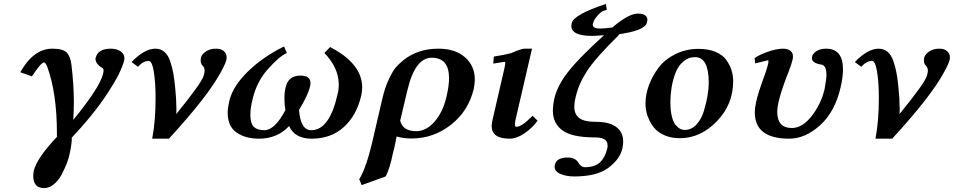

<svg xmlns="http://www.w3.org/2000/svg" viewBox="-20 -692 4844 975"><path d="M610.8 -386.2Q595.7 -324.2 524.9 -216.6Q454.1 -108.9 339.8 12.2L345.2 8.8Q343.3 47.9 332 96.2Q328.1 114.3 319.1 137.7Q310.1 161.1 294.4 191.7Q278.8 222.2 254.9 242.7Q231 263.2 204.1 263.2Q148.9 263.2 148.9 201.2Q148.9 186 151.9 173.8Q168.9 107.9 272.9 -1L269 2V-15.1Q269 -218.3 220.2 -352.1Q211.4 -375 203.1 -375Q189 -375 142.1 -304.2L83 -325.2Q150.9 -445.3 246.1 -444.8Q300.3 -444.8 319.1 -424.8Q337.9 -404.8 342.8 -362.8Q355 -261.7 355 -174.8Q355 -130.9 352.1 -83Q486.8 -248 502.9 -315.9Q505.9 -328.1 505.9 -334Q505.9 -342.8 500 -347.2Q486.8 -353 475.8 -366Q464.8 -378.9 464.8 -393.1Q464.8 -394 465.3 -396Q465.8 -397.9 465.8 -398.9Q478 -444.8 543 -444.8Q572.8 -444.8 592.3 -431.4Q611.8 -418 611.8 -396Q611.8 -395 611.3 -391.6Q610.8 -388.2 610.8 -386.2Z M1076.7 -444.8Q1102.5 -444.8 1116.7 -432.4Q1130.9 -419.9 1130.9 -400.9Q1130.9 -393.1 1129.9 -388.2Q1124 -366.2 1100.6 -324.2Q1034.7 -202.1 837.9 12.2H752.9Q770 -77.6 770 -192.9Q770 -273.9 761 -328.4Q752 -382.8 734.9 -382.8Q708 -382.8 680.7 -353L647.9 -377Q713.9 -444.8 769 -444.8Q795.9 -444.8 814.9 -428.5Q834 -412.1 844.5 -380.1Q855 -348.1 860.4 -318.1Q865.7 -288.1 869.6 -246.1Q875.5 -194.3 876 -134.8Q876 -119.6 875 -112.8Q1007.8 -275.9 1014.6 -309.1Q1018.6 -322.3 1019 -333Q1019 -349.1 1007.8 -359.9Q999 -368.7 999 -384.8Q999 -396 1001 -400.9Q1004.9 -416 1025.4 -430.4Q1045.9 -444.8 1076.7 -444.8Z M1814.5 -207Q1791.5 -106.9 1726.6 -47.4Q1661.6 12.2 1562.5 12.2Q1476.6 12.2 1448.2 -51.8Q1388.2 12.2 1295.4 12.2Q1225.6 12.2 1180.9 -19.3Q1136.2 -50.8 1136.2 -120.1Q1136.2 -144 1144.5 -179.2Q1161.6 -252.4 1236.6 -326.7Q1311.5 -400.9 1422.4 -456.1L1436.5 -422.9Q1396.5 -404.8 1339.4 -339.8Q1282.2 -274.9 1262.2 -186Q1251 -142.1 1251.5 -106.9Q1251.5 -64.9 1269 -47.9Q1286.6 -30.8 1322.3 -30.8Q1375.5 -30.8 1429.2 -132.8Q1424.3 -161.6 1424.3 -190.9Q1424.3 -225.1 1430.2 -247.1Q1443.4 -308.1 1505.4 -308.1Q1556.2 -308.1 1556.6 -271Q1556.6 -258.8 1554.2 -252.9Q1545.4 -210.9 1498.5 -133.8Q1506.3 -30.8 1560.5 -30.8Q1653.3 -30.8 1694.3 -213.9Q1700.2 -234.9 1700.2 -263.2Q1700.2 -347.2 1627.4 -422.9L1656.2 -453.1Q1819.3 -369.1 1819.3 -247.1Q1819.3 -230 1814.5 -207Z M2247.1 -200.2Q2260.3 -255.4 2260.3 -294.9Q2260.3 -398.9 2172.4 -398.9Q2087.4 -398.9 2048.3 -231.9L2012.2 -79.1Q2025.4 -25.9 2093.3 -25.9Q2144 -25.9 2186.5 -74Q2229 -122.1 2247.1 -200.2ZM1938.5 204.1 1816.4 248 1804.2 217.8Q1841.3 160.6 1876.5 2.9L1920.4 -186Q1934.6 -248 1955.3 -291Q1976.1 -334 1990.2 -350.1Q2004.4 -366.2 2028.3 -386.2Q2102.5 -445.3 2207 -444.8Q2291 -444.8 2341.1 -401.4Q2391.1 -357.9 2391.1 -288.1Q2391.1 -269 2386.2 -242.2Q2359.4 -128.4 2270.3 -58.6Q2181.2 11.2 2070.3 11.2Q2027.3 11.2 1994.1 1Q1991.2 12.2 1987.3 36.1Q1983.4 56.2 1975.1 86.9Q1959.5 164.1 1938.5 204.1Z M2681.6 -444.8 2597.7 -83Q2594.7 -68.8 2594.7 -61Q2594.7 -47.9 2603 -47.9Q2628.9 -47.9 2684.6 -104L2710 -79.1Q2682.1 -41 2642.6 -14.4Q2603 12.2 2567.9 12.2Q2477.1 12.2 2476.6 -51.8Q2476.6 -60.5 2481 -83L2539.6 -336.9Q2545.4 -361.8 2545.9 -371.1Q2545.9 -377.9 2541 -377.9Q2539.1 -377.9 2484.9 -369.1L2487.8 -404.8Q2544.9 -413.6 2574.7 -421.9Q2579.6 -423.8 2585.7 -426.5Q2591.8 -429.2 2599.4 -432.1Q2606.9 -435.1 2609.9 -436Q2631.8 -444.8 2645 -444.8Z M3061.5 -642.1 3045.4 -637.2Q3041.5 -636.2 3032 -629.6Q3022.5 -623 3009 -606.4Q2995.6 -589.8 2990.2 -569.8V-565.9Q2990.2 -546.9 3029.3 -546.9Q3049.3 -546.9 3103.5 -554.2L3090.3 -553.2Q3172.4 -623 3219.2 -623Q3267.1 -623 3267.6 -590.8Q3267.6 -587.9 3265.6 -578.1Q3254.4 -534.2 3111.3 -517.1L3126.5 -518.1Q3005.4 -398.9 2962.4 -333.5Q2919.4 -268.1 2904.3 -203.1Q2896.5 -173.3 2896.5 -148.9Q2896.5 -111.8 2921.4 -92.5Q2946.3 -73.2 3009.3 -73.2Q3074.2 -73.2 3109.4 -47.1Q3144.5 -21 3144.5 25.9Q3144.5 44.9 3140.6 62Q3127.4 117.2 3068.8 160.6Q3010.3 204.1 2895.5 204.1Q2857.4 204.1 2826.9 191.7Q2796.4 179.2 2796.4 154.8Q2796.4 148.9 2797.4 146Q2805.2 107.9 2862.3 107.9Q2900.4 107.9 2915.5 131.8Q2930.7 156.7 2948.2 157.2Q3000 157.2 3026.1 133.1Q3052.2 108.9 3063.5 63Q3065.4 57.1 3065.4 45.9Q3065.4 5.9 3003.4 5.9Q2884.3 5.9 2835.9 -30Q2787.6 -65.9 2787.6 -128.9Q2787.6 -157.7 2795.4 -192.9Q2811.5 -259.8 2866.5 -329.3Q2921.4 -398.9 3047.4 -513.2Q3011.2 -510.3 2986.3 -509.8Q2881.3 -509.8 2881.3 -561Q2881.3 -563 2883.3 -575.2Q2894.5 -618.2 3056.6 -671.9Z M3384.3 -172.9Q3384.3 -129.9 3392.1 -99.4Q3399.9 -68.8 3412.4 -55.4Q3424.8 -42 3435.3 -37.1Q3445.8 -32.2 3457 -32.2Q3491.2 -32.2 3516.6 -59.6Q3542 -86.9 3554.4 -128.4Q3566.9 -169.9 3573 -206.5Q3579.1 -243.2 3579.1 -272Q3579.1 -401.9 3509.3 -401.9Q3475.1 -401.9 3449 -378.9Q3422.9 -356 3409.4 -319.6Q3396 -283.2 3390.1 -246.1Q3384.3 -209 3384.3 -172.9ZM3257.8 -165Q3257.8 -211.9 3275.4 -259.5Q3293 -307.1 3325 -349.1Q3356.9 -391.1 3410.4 -417.5Q3463.9 -443.8 3527.8 -443.8Q3576.7 -443.8 3612.8 -429Q3648.9 -414.1 3667.5 -388.4Q3686 -362.8 3694.6 -335.9Q3703.1 -309.1 3703.1 -278.8Q3703.1 -161.6 3620.1 -75.9Q3537.1 9.8 3432.1 9.8Q3391.1 9.8 3359.1 -3.2Q3327.1 -16.1 3308.6 -35.6Q3290 -55.2 3278.1 -80.1Q3266.1 -105 3262 -126Q3257.8 -147 3257.8 -165Z M4249 -250Q4221.2 -126 4145.5 -56.9Q4069.8 12.2 3987.8 12.2Q3813 12.2 3813 -121.1Q3813 -144 3819.8 -174.8Q3829.6 -218.8 3856 -291Q3875 -342.8 3878.9 -360.8Q3880.9 -368.7 3881.8 -374.8Q3882.8 -380.9 3882.3 -383.5Q3881.8 -386.2 3880.9 -386.2L3814.9 -370.1L3812 -397Q3834 -413.1 3878.9 -429Q3923.8 -444.8 3957 -444.8Q3980 -444.8 3993.4 -434.3Q4006.8 -423.8 4006.8 -405.8Q4006.8 -397.9 4005.9 -394Q4000 -365.2 3972.7 -296.9Q3943.8 -220.7 3933.1 -171.9Q3927.2 -147.9 3926.8 -125Q3926.8 -42 4001 -42Q4054.2 -42 4101.6 -102.5Q4148.9 -163.1 4167 -237.8Q4176.8 -291 4176.8 -312Q4176.8 -357.9 4152.8 -363.8Q4103 -370.6 4103 -397Q4103 -401.9 4104 -404.8Q4107.9 -420.9 4127 -432.9Q4146 -444.8 4174.8 -444.8Q4260.7 -444.8 4260.7 -340.8Q4261.2 -301.8 4249 -250Z M4749.5 -444.8Q4775.4 -444.8 4789.6 -432.4Q4803.7 -419.9 4803.7 -400.9Q4803.7 -393.1 4802.7 -388.2Q4796.9 -366.2 4773.4 -324.2Q4707.5 -202.1 4510.7 12.2H4425.8Q4442.9 -77.6 4442.9 -192.9Q4442.9 -273.9 4433.8 -328.4Q4424.8 -382.8 4407.7 -382.8Q4380.9 -382.8 4353.5 -353L4320.8 -377Q4386.7 -444.8 4441.9 -444.8Q4468.8 -444.8 4487.8 -428.5Q4506.8 -412.1 4517.3 -380.1Q4527.8 -348.1 4533.2 -318.1Q4538.6 -288.1 4542.5 -246.1Q4548.3 -194.3 4548.8 -134.8Q4548.8 -119.6 4547.9 -112.8Q4680.7 -275.9 4687.5 -309.1Q4691.4 -322.3 4691.9 -333Q4691.9 -349.1 4680.7 -359.9Q4671.9 -368.7 4671.9 -384.8Q4671.9 -396 4673.8 -400.9Q4677.7 -416 4698.2 -430.4Q4718.8 -444.8 4749.5 -444.8Z"/></svg>

Font: Linux Libertine
Style: Semibold Italic
Weight: 600
Italic angle: -11.5°
Designer: Philipp H. Poll
Foundry: Philipp H. Poll
Version: Version 5.1.2 ; ttfautohint (v0.9)